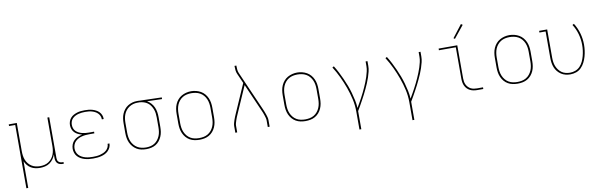

<svg xmlns="http://www.w3.org/2000/svg" viewBox="-56 -1345 6713 2139"><g transform="rotate(-10 3300.0 -275.5)"><path d="M106 205V-511H36V-530H127V-210Q127 -185 130.5 -160Q134 -135 143 -112Q152 -89 168 -69Q184 -49 205 -35.5Q226 -22 250.5 -16.5Q275 -11 300 -11Q325 -11 349.5 -16.5Q374 -22 395 -35.5Q416 -49 432 -69Q448 -89 457 -112Q466 -135 469.5 -160Q473 -185 473 -210V-530H494V-68Q494 -57 497 -45.5Q500 -34 508.5 -26Q517 -18 528 -14.5Q539 -11 551 -11H564V8H551Q535 8 520 3.5Q505 -1 494 -11.5Q483 -22 478 -37.5Q473 -53 473 -68V-113Q463 -85 446.5 -61.5Q430 -38 406 -21.5Q382 -5 353.5 1.5Q325 8 297 8Q270 8 244 2.5Q218 -3 195 -16.5Q172 -30 155 -51Q138 -72 127 -96V205Z M897 8Q873 8 849.5 5.5Q826 3 803 -3.5Q780 -10 759 -21.5Q738 -33 722 -50.5Q706 -68 698 -91Q690 -114 690 -137Q690 -163 699.5 -188Q709 -213 728 -231Q747 -249 771 -259.5Q795 -270 821 -276Q798 -282 776.5 -292Q755 -302 738.5 -318.5Q722 -335 714 -357.5Q706 -380 706 -403Q706 -425 713.5 -446Q721 -467 735.5 -483.5Q750 -500 769.5 -510.5Q789 -521 810 -527.5Q831 -534 853 -536Q875 -538 897 -538Q918 -538 939.5 -536Q961 -534 982 -528Q1003 -522 1022 -512Q1041 -502 1056 -487Q1071 -472 1079.5 -451.5Q1088 -431 1088 -410Q1088 -408 1088 -407Q1088 -406 1088 -405H1067Q1067 -406 1067 -407Q1067 -408 1067 -409Q1067 -428 1059 -445.5Q1051 -463 1037.5 -476Q1024 -489 1007 -497.5Q990 -506 972 -511Q954 -516 935 -517.5Q916 -519 897 -519Q878 -519 858.5 -517Q839 -515 820.5 -510Q802 -505 784.5 -496Q767 -487 753.5 -473Q740 -459 733.5 -440.5Q727 -422 727 -403Q727 -383 733.5 -364Q740 -345 754 -331Q768 -317 785.5 -308Q803 -299 822 -294Q841 -289 860.5 -287Q880 -285 900 -285H958V-266H900Q879 -266 857.5 -264Q836 -262 815 -256.5Q794 -251 775 -241Q756 -231 741 -215.5Q726 -200 718.5 -179.5Q711 -159 711 -138Q711 -116 718.5 -96Q726 -76 740.5 -61Q755 -46 774 -36Q793 -26 813.5 -20.5Q834 -15 855 -13Q876 -11 897 -11Q917 -11 937.5 -12.5Q958 -14 977.5 -19Q997 -24 1015.5 -32Q1034 -40 1049.5 -53.5Q1065 -67 1074 -85.5Q1083 -104 1083 -124Q1083 -125 1083 -125.5Q1083 -126 1083 -126H1104Q1104 -126 1104 -125Q1104 -124 1104 -124Q1104 -101 1094 -80Q1084 -59 1067.5 -43Q1051 -27 1030.5 -17Q1010 -7 987.5 -1.5Q965 4 942.5 6Q920 8 897 8Z M1499 8Q1471 8 1443 2.5Q1415 -3 1391 -17.5Q1367 -32 1348.5 -53.5Q1330 -75 1318.5 -100.5Q1307 -126 1302.5 -154Q1298 -182 1298 -210V-320Q1298 -347 1302 -374Q1306 -401 1316.5 -426Q1327 -451 1344 -472.5Q1361 -494 1384 -508.5Q1407 -523 1433 -530.5Q1459 -538 1486 -538Q1490 -538 1493.5 -538Q1497 -538 1500 -538Q1504 -538 1508.5 -538Q1513 -538 1517 -537L1767 -530V-511L1598 -516Q1623 -502 1642.5 -480Q1662 -458 1673.5 -432Q1685 -406 1689.5 -377.5Q1694 -349 1694 -320V-210Q1694 -182 1690 -154.5Q1686 -127 1675 -101.5Q1664 -76 1646.5 -54Q1629 -32 1605.5 -18Q1582 -4 1554.5 2Q1527 8 1499 8ZM1499 -11Q1524 -11 1549 -16.5Q1574 -22 1595 -35.5Q1616 -49 1631.5 -69Q1647 -89 1656.5 -112Q1666 -135 1669.5 -160Q1673 -185 1673 -210V-320Q1673 -344 1670 -367.5Q1667 -391 1658.5 -413Q1650 -435 1636.5 -455Q1623 -475 1604 -489Q1585 -503 1562 -510Q1539 -517 1515 -519H1500Q1497 -519 1494 -519Q1491 -519 1488 -519Q1463 -519 1439.5 -512Q1416 -505 1395.5 -491.5Q1375 -478 1359.5 -458.5Q1344 -439 1335 -416Q1326 -393 1322.5 -369Q1319 -345 1319 -320V-210Q1319 -185 1323 -159.5Q1327 -134 1337 -110.5Q1347 -87 1363.5 -67.5Q1380 -48 1401.5 -35Q1423 -22 1448.5 -16.5Q1474 -11 1499 -11Z M2100 8Q2072 8 2044 2.5Q2016 -3 1991.5 -17Q1967 -31 1948.5 -52.5Q1930 -74 1918.5 -100Q1907 -126 1902.5 -154Q1898 -182 1898 -210V-320Q1898 -348 1902.5 -376Q1907 -404 1918.5 -430Q1930 -456 1948.5 -477.5Q1967 -499 1991.5 -513Q2016 -527 2044 -534Q2072 -541 2100 -541Q2128 -541 2156 -534Q2184 -527 2208.5 -513Q2233 -499 2251.5 -477.5Q2270 -456 2281.5 -430Q2293 -404 2297.5 -376Q2302 -348 2302 -320V-210Q2302 -182 2297.5 -154Q2293 -126 2281.5 -100Q2270 -74 2251.5 -52.5Q2233 -31 2208.5 -17Q2184 -3 2156 2.5Q2128 8 2100 8ZM2100 -11Q2125 -11 2150.5 -16Q2176 -21 2198 -34Q2220 -47 2236.5 -67Q2253 -87 2263 -110.5Q2273 -134 2277 -159.5Q2281 -185 2281 -210V-320Q2281 -346 2277 -371.5Q2273 -397 2263 -420.5Q2253 -444 2236 -464Q2219 -484 2196.5 -496.5Q2174 -509 2148.5 -514Q2123 -519 2098 -519Q2072 -519 2047 -513.5Q2022 -508 2000.5 -495Q1979 -482 1962.5 -462Q1946 -442 1936.5 -419Q1927 -396 1923 -370.5Q1919 -345 1919 -320V-210Q1919 -185 1923 -159.5Q1927 -134 1937 -110.5Q1947 -87 1963.5 -67Q1980 -47 2002 -34Q2024 -21 2049.5 -16Q2075 -11 2100 -11Z M2506 0V-74Q2506 -91 2510.5 -107.5Q2515 -124 2520.5 -140.5Q2526 -157 2532.5 -173Q2539 -189 2546 -205L2689 -531L2640 -642Q2631 -662 2628.5 -684Q2626 -706 2626 -728V-735H2647V-728Q2647 -708 2649 -687.5Q2651 -667 2659 -649L2854 -205Q2861 -189 2867.5 -173Q2874 -157 2879.5 -140.5Q2885 -124 2889.5 -107.5Q2894 -91 2894 -74V0H2873V-74Q2873 -90 2868.5 -105.5Q2864 -121 2859 -136.5Q2854 -152 2848 -167Q2842 -182 2835 -197L2700 -505L2565 -197Q2558 -182 2552 -167Q2546 -152 2541 -136.5Q2536 -121 2531.5 -105.5Q2527 -90 2527 -74V0Z M3300 8Q3272 8 3244 2.5Q3216 -3 3191.5 -17Q3167 -31 3148.5 -52.5Q3130 -74 3118.5 -100Q3107 -126 3102.5 -154Q3098 -182 3098 -210V-320Q3098 -348 3102.5 -376Q3107 -404 3118.5 -430Q3130 -456 3148.5 -477.5Q3167 -499 3191.5 -513Q3216 -527 3244 -534Q3272 -541 3300 -541Q3328 -541 3356 -534Q3384 -527 3408.5 -513Q3433 -499 3451.5 -477.5Q3470 -456 3481.5 -430Q3493 -404 3497.5 -376Q3502 -348 3502 -320V-210Q3502 -182 3497.5 -154Q3493 -126 3481.5 -100Q3470 -74 3451.5 -52.5Q3433 -31 3408.5 -17Q3384 -3 3356 2.5Q3328 8 3300 8ZM3300 -11Q3325 -11 3350.5 -16Q3376 -21 3398 -34Q3420 -47 3436.5 -67Q3453 -87 3463 -110.5Q3473 -134 3477 -159.5Q3481 -185 3481 -210V-320Q3481 -346 3477 -371.5Q3473 -397 3463 -420.5Q3453 -444 3436 -464Q3419 -484 3396.5 -496.5Q3374 -509 3348.5 -514Q3323 -519 3298 -519Q3272 -519 3247 -513.5Q3222 -508 3200.5 -495Q3179 -482 3162.5 -462Q3146 -442 3136.5 -419Q3127 -396 3123 -370.5Q3119 -345 3119 -320V-210Q3119 -185 3123 -159.5Q3127 -134 3137 -110.5Q3147 -87 3163.5 -67Q3180 -47 3202 -34Q3224 -21 3249.5 -16Q3275 -11 3300 -11Z M3874 205V0Q3874 -70 3858.5 -139Q3843 -208 3819 -274.5Q3795 -341 3765 -404.5Q3735 -468 3697 -528L3715 -538Q3739 -500 3759.5 -460Q3780 -420 3798.5 -379Q3817 -338 3833 -296Q3849 -254 3861 -211Q3873 -168 3882.5 -124Q3892 -80 3894 -35Q3909 -61 3924 -87Q3939 -113 3953 -139.5Q3967 -166 3980.5 -193Q3994 -220 4006 -247.5Q4018 -275 4029.5 -303Q4041 -331 4050 -359.5Q4059 -388 4066 -417.5Q4073 -447 4073 -477V-530H4094V-477Q4094 -444 4086 -412.5Q4078 -381 4068 -350Q4058 -319 4045 -289Q4032 -259 4018.5 -229.5Q4005 -200 3990 -171Q3975 -142 3959.5 -113.5Q3944 -85 3928 -56.5Q3912 -28 3895 0V205Z M4474 205V0Q4474 -70 4458.5 -139Q4443 -208 4419 -274.5Q4395 -341 4365 -404.5Q4335 -468 4297 -528L4315 -538Q4339 -500 4359.5 -460Q4380 -420 4398.5 -379Q4417 -338 4433 -296Q4449 -254 4461 -211Q4473 -168 4482.5 -124Q4492 -80 4494 -35Q4509 -61 4524 -87Q4539 -113 4553 -139.5Q4567 -166 4580.5 -193Q4594 -220 4606 -247.5Q4618 -275 4629.5 -303Q4641 -331 4650 -359.5Q4659 -388 4666 -417.5Q4673 -447 4673 -477V-530H4694V-477Q4694 -444 4686 -412.5Q4678 -381 4668 -350Q4658 -319 4645 -289Q4632 -259 4618.5 -229.5Q4605 -200 4590 -171Q4575 -142 4559.5 -113.5Q4544 -85 4528 -56.5Q4512 -28 4495 0V205Z M5244 0Q5224 0 5203 -3.5Q5182 -7 5163.5 -16Q5145 -25 5130 -40Q5115 -55 5106 -74Q5097 -93 5093.5 -113.5Q5090 -134 5090 -155V-511H4899V-530H5110V-155Q5110 -137 5113 -119Q5116 -101 5124 -84.5Q5132 -68 5145 -54.5Q5158 -41 5174 -33Q5190 -25 5208 -22Q5226 -19 5244 -19H5311V0ZM5097 -605 5082 -615 5191 -756 5209 -744Z M5700 8Q5672 8 5644 2.5Q5616 -3 5591.5 -17Q5567 -31 5548.5 -52.5Q5530 -74 5518.5 -100Q5507 -126 5502.5 -154Q5498 -182 5498 -210V-320Q5498 -348 5502.5 -376Q5507 -404 5518.5 -430Q5530 -456 5548.5 -477.5Q5567 -499 5591.5 -513Q5616 -527 5644 -534Q5672 -541 5700 -541Q5728 -541 5756 -534Q5784 -527 5808.5 -513Q5833 -499 5851.5 -477.5Q5870 -456 5881.5 -430Q5893 -404 5897.5 -376Q5902 -348 5902 -320V-210Q5902 -182 5897.5 -154Q5893 -126 5881.5 -100Q5870 -74 5851.5 -52.5Q5833 -31 5808.5 -17Q5784 -3 5756 2.5Q5728 8 5700 8ZM5700 -11Q5725 -11 5750.5 -16Q5776 -21 5798 -34Q5820 -47 5836.5 -67Q5853 -87 5863 -110.5Q5873 -134 5877 -159.5Q5881 -185 5881 -210V-320Q5881 -346 5877 -371.5Q5873 -397 5863 -420.5Q5853 -444 5836 -464Q5819 -484 5796.5 -496.5Q5774 -509 5748.5 -514Q5723 -519 5698 -519Q5672 -519 5647 -513.5Q5622 -508 5600.5 -495Q5579 -482 5562.5 -462Q5546 -442 5536.5 -419Q5527 -396 5523 -370.5Q5519 -345 5519 -320V-210Q5519 -185 5523 -159.5Q5527 -134 5537 -110.5Q5547 -87 5563.5 -67Q5580 -47 5602 -34Q5624 -21 5649.5 -16Q5675 -11 5700 -11Z M6295 8Q6268 8 6241.5 1.5Q6215 -5 6192 -20Q6169 -35 6151.5 -56.5Q6134 -78 6124 -103.5Q6114 -129 6110 -156Q6106 -183 6106 -210V-511H6036V-530H6127V-210Q6127 -185 6130.5 -160.5Q6134 -136 6143 -113.5Q6152 -91 6167 -71Q6182 -51 6202 -37Q6222 -23 6246.5 -17Q6271 -11 6295 -11Q6327 -11 6357 -22.5Q6387 -34 6408.5 -57Q6430 -80 6443.5 -109Q6457 -138 6465 -168.5Q6473 -199 6477 -230Q6481 -261 6481 -293Q6481 -355 6464 -416Q6447 -477 6413 -530L6431 -540Q6466 -485 6484 -421.5Q6502 -358 6502 -293Q6502 -259 6497.5 -225Q6493 -191 6483.5 -158Q6474 -125 6458.5 -94.5Q6443 -64 6419 -39.5Q6395 -15 6362.5 -3.5Q6330 8 6295 8Z"/></g></svg>

Font: Iosevka Curly Slab ThEx
Style: Regular
Weight: 100
Width: 7
Monospace: yes
Designer: Belleve Invis
Foundry: Belleve Invis
Version: Version 11.1.0; ttfautohint (v1.8.3)